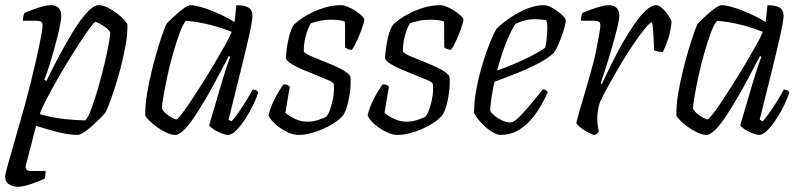

<svg xmlns="http://www.w3.org/2000/svg" viewBox="-30 -520 3095 740"><path d="M39 200Q22 200 6 191Q-10 182 -10 161Q-10 152 0.5 114Q11 76 28.5 16Q46 -44 67 -119Q76 -152 87.5 -198Q99 -244 109.5 -290.5Q120 -337 127 -373Q134 -409 134 -422Q134 -432 128.5 -436Q123 -440 111 -440H58Q58 -448 60 -457Q62 -466 64 -470Q81 -477 99.5 -484Q118 -491 135.5 -495.5Q153 -500 167 -500Q186 -500 196 -489.5Q206 -479 206 -459Q206 -443 198.5 -409Q191 -375 180 -335.5Q169 -296 158.5 -262.5Q148 -229 141 -213L149 -208Q169 -250 195.5 -300Q222 -350 250 -396Q278 -442 304.5 -471Q331 -500 350 -500Q366 -500 384.5 -491Q403 -482 420 -469Q437 -456 448.5 -443.5Q460 -431 461 -425Q462 -389 454 -345Q446 -301 434.5 -257Q423 -213 410.5 -175.5Q398 -138 388.5 -113.5Q379 -89 376 -86Q370 -78 356 -64Q342 -50 325.5 -35Q309 -20 293.5 -10Q278 0 269 0Q236 0 194.5 -10.5Q153 -21 109 -35L70 116Q67 127 71.5 133Q76 139 89 139H146Q146 146 145 153.5Q144 161 142 169Q124 177 105 184Q86 191 69 195.5Q52 200 39 200ZM299 -56Q310 -68 322.5 -102Q335 -136 348 -180.5Q361 -225 371.5 -269Q382 -313 388.5 -347.5Q395 -382 395 -394Q391 -404 379 -413Q367 -422 355 -428.5Q343 -435 337 -435Q333 -435 316.5 -412.5Q300 -390 276.5 -354Q253 -318 227.5 -276Q202 -234 179.5 -193.5Q157 -153 141.5 -122.5Q126 -92 124 -80Q171 -66 220.5 -61Q270 -56 299 -56Z M646 0Q630 0 611 -9Q592 -18 574 -31Q556 -44 544 -56.5Q532 -69 530 -75Q529 -112 536.5 -157.5Q544 -203 555.5 -249.5Q567 -296 579 -335.5Q591 -375 600.5 -401Q610 -427 614 -431Q620 -437 632 -448.5Q644 -460 658 -472Q672 -484 684.5 -492Q697 -500 704 -500Q720 -500 749 -491.5Q778 -483 811.5 -468Q845 -453 874 -435L881 -500Q913 -500 928 -490.5Q943 -481 943 -459Q943 -441 930.5 -384.5Q918 -328 897 -244Q876 -160 851 -59L862 -52Q871 -61 886 -82Q901 -103 917 -128.5Q933 -154 944 -175Q952 -175 958 -171.5Q964 -168 965 -164Q959 -143 945.5 -115Q932 -87 915 -61Q898 -35 880.5 -17.5Q863 0 849 0Q839 0 822.5 -6.5Q806 -13 792.5 -22Q779 -31 776 -37L827 -210Q833 -231 839.5 -250.5Q846 -270 851 -284Q856 -298 858 -301L852 -304Q834 -270 812.5 -229Q791 -188 767.5 -147.5Q744 -107 722 -73.5Q700 -40 680 -20Q660 0 646 0ZM650 -60Q654 -60 669 -79Q684 -98 705 -129.5Q726 -161 750 -199Q774 -237 796.5 -275Q819 -313 837 -345Q855 -377 863 -397Q825 -413 779 -424.5Q733 -436 687 -440Q675 -427 662.5 -393Q650 -359 637.5 -315.5Q625 -272 615.5 -228Q606 -184 600 -149.5Q594 -115 594 -101Q602 -86 622 -73Q642 -60 650 -60Z M1120 0Q1103 0 1084 -8Q1065 -16 1048 -28Q1031 -40 1019.5 -53Q1008 -66 1005 -75Q1011 -101 1022.5 -126Q1034 -151 1046 -170Q1058 -189 1063 -195Q1069 -195 1073.5 -194Q1078 -193 1081.5 -190.5Q1085 -188 1087 -185Q1084 -168 1079 -139.5Q1074 -111 1070 -85Q1085 -72 1108 -61.5Q1131 -51 1153 -51Q1176 -51 1194.5 -57Q1213 -63 1226 -69Q1234 -77 1240.5 -93.5Q1247 -110 1251.5 -130.5Q1256 -151 1257 -169Q1258 -187 1256 -197Q1254 -203 1235.5 -211Q1217 -219 1191 -229.5Q1165 -240 1138.5 -251Q1112 -262 1093.5 -273.5Q1075 -285 1072 -295Q1072 -306 1075 -330.5Q1078 -355 1085 -382Q1092 -409 1103 -425Q1111 -433 1128 -445.5Q1145 -458 1170 -470.5Q1195 -483 1224.5 -491.5Q1254 -500 1286 -500Q1295 -500 1310 -494Q1325 -488 1339.5 -478.5Q1354 -469 1364 -459.5Q1374 -450 1374 -444Q1374 -436 1366 -413Q1358 -390 1347 -365.5Q1336 -341 1326 -328Q1321 -328 1315.5 -329.5Q1310 -331 1306 -333.5Q1302 -336 1300 -338Q1300 -352 1300 -370.5Q1300 -389 1300 -407.5Q1300 -426 1299 -437Q1289 -441 1275 -442.5Q1261 -444 1247 -444Q1219 -444 1197 -438.5Q1175 -433 1168 -430Q1158 -415 1149 -383.5Q1140 -352 1141 -320Q1151 -311 1175 -301Q1199 -291 1228 -279.5Q1257 -268 1282.5 -255Q1308 -242 1320 -227Q1323 -205 1320 -175Q1317 -145 1310 -118Q1303 -91 1292 -75Q1279 -60 1258.5 -46.5Q1238 -33 1214 -22.5Q1190 -12 1165.5 -6Q1141 0 1120 0Z M1502 0Q1485 0 1466 -8Q1447 -16 1430 -28Q1413 -40 1401.5 -53Q1390 -66 1387 -75Q1393 -101 1404.5 -126Q1416 -151 1428 -170Q1440 -189 1445 -195Q1451 -195 1455.5 -194Q1460 -193 1463.5 -190.5Q1467 -188 1469 -185Q1466 -168 1461 -139.5Q1456 -111 1452 -85Q1467 -72 1490 -61.5Q1513 -51 1535 -51Q1558 -51 1576.5 -57Q1595 -63 1608 -69Q1616 -77 1622.5 -93.5Q1629 -110 1633.5 -130.5Q1638 -151 1639 -169Q1640 -187 1638 -197Q1636 -203 1617.5 -211Q1599 -219 1573 -229.5Q1547 -240 1520.5 -251Q1494 -262 1475.5 -273.5Q1457 -285 1454 -295Q1454 -306 1457 -330.5Q1460 -355 1467 -382Q1474 -409 1485 -425Q1493 -433 1510 -445.5Q1527 -458 1552 -470.5Q1577 -483 1606.5 -491.5Q1636 -500 1668 -500Q1677 -500 1692 -494Q1707 -488 1721.5 -478.5Q1736 -469 1746 -459.5Q1756 -450 1756 -444Q1756 -436 1748 -413Q1740 -390 1729 -365.5Q1718 -341 1708 -328Q1703 -328 1697.5 -329.5Q1692 -331 1688 -333.5Q1684 -336 1682 -338Q1682 -352 1682 -370.5Q1682 -389 1682 -407.5Q1682 -426 1681 -437Q1671 -441 1657 -442.5Q1643 -444 1629 -444Q1601 -444 1579 -438.5Q1557 -433 1550 -430Q1540 -415 1531 -383.5Q1522 -352 1523 -320Q1533 -311 1557 -301Q1581 -291 1610 -279.5Q1639 -268 1664.5 -255Q1690 -242 1702 -227Q1705 -205 1702 -175Q1699 -145 1692 -118Q1685 -91 1674 -75Q1661 -60 1640.5 -46.5Q1620 -33 1596 -22.5Q1572 -12 1547.5 -6Q1523 0 1502 0Z M1899 0Q1889 0 1875 -7Q1861 -14 1846.5 -26Q1832 -38 1819 -53Q1806 -68 1797 -84Q1797 -129 1806.5 -178.5Q1816 -228 1830 -274Q1844 -320 1858.5 -356Q1873 -392 1884 -409Q1893 -419 1912.5 -434.5Q1932 -450 1957.5 -465Q1983 -480 2011 -490Q2039 -500 2066 -500Q2080 -500 2099.5 -489Q2119 -478 2134.5 -464Q2150 -450 2151 -441Q2148 -420 2140 -395.5Q2132 -371 2122.5 -349.5Q2113 -328 2104 -316Q2086 -298 2050 -278.5Q2014 -259 1968.5 -240.5Q1923 -222 1876 -205Q1869 -175 1864.5 -145.5Q1860 -116 1859 -93Q1865 -83 1878 -72.5Q1891 -62 1907 -55Q1923 -48 1937 -48Q1946 -48 1957.5 -57Q1969 -66 1984.5 -83Q2000 -100 2019.5 -123.5Q2039 -147 2063 -176Q2070 -175 2074.5 -172Q2079 -169 2081 -164Q2070 -139 2053.5 -110.5Q2037 -82 2015 -57Q1993 -32 1964 -16Q1935 0 1899 0ZM1886 -248Q1917 -259 1952.5 -274Q1988 -289 2020 -305.5Q2052 -322 2071 -336Q2073 -343 2074.5 -353.5Q2076 -364 2077 -370Q2079 -390 2079.5 -409.5Q2080 -429 2075 -442Q2064 -444 2053 -445Q2042 -446 2034 -446Q2009 -446 1990 -440.5Q1971 -435 1957 -428Q1939 -402 1920 -353.5Q1901 -305 1886 -248Z M2263 0Q2257 0 2246 -5Q2235 -10 2223 -17.5Q2211 -25 2202 -33Q2193 -41 2191 -46Q2194 -59 2203 -90.5Q2212 -122 2225 -165.5Q2238 -209 2251 -257Q2261 -291 2268 -326.5Q2275 -362 2279.5 -388.5Q2284 -415 2284 -422Q2284 -433 2278 -436.5Q2272 -440 2261 -440H2209Q2209 -448 2210.5 -456Q2212 -464 2215 -470Q2233 -478 2251.5 -484.5Q2270 -491 2287 -495.5Q2304 -500 2317 -500Q2336 -500 2346.5 -489.5Q2357 -479 2357 -459Q2357 -450 2352.5 -428.5Q2348 -407 2340 -377.5Q2332 -348 2322.5 -315.5Q2313 -283 2303 -252.5Q2293 -222 2285 -199L2289 -195Q2306 -230 2326 -271.5Q2346 -313 2369 -353.5Q2392 -394 2415 -427Q2438 -460 2459.5 -480Q2481 -500 2499 -500Q2508 -500 2518 -492Q2528 -484 2537 -473Q2546 -462 2552 -451.5Q2558 -441 2558 -435Q2555 -400 2545.5 -371Q2536 -342 2525 -320Q2516 -320 2506.5 -321.5Q2497 -323 2491 -326Q2491 -335 2490 -355.5Q2489 -376 2487.5 -399Q2486 -422 2483 -436Q2472 -430 2452.5 -406Q2433 -382 2409.5 -347Q2386 -312 2362.5 -272.5Q2339 -233 2317.5 -194.5Q2296 -156 2282 -126Q2278 -112 2275 -96.5Q2272 -81 2272 -63Q2272 -52 2273.5 -39.5Q2275 -27 2278 -13Q2276 -10 2273.5 -7Q2271 -4 2263 0Z M2693 0Q2677 0 2658 -9Q2639 -18 2621 -31Q2603 -44 2591 -56.5Q2579 -69 2577 -75Q2576 -112 2583.5 -157.5Q2591 -203 2602.5 -249.5Q2614 -296 2626 -335.5Q2638 -375 2647.5 -401Q2657 -427 2661 -431Q2667 -437 2679 -448.5Q2691 -460 2705 -472Q2719 -484 2731.5 -492Q2744 -500 2751 -500Q2767 -500 2796 -491.5Q2825 -483 2858.5 -468Q2892 -453 2921 -435L2928 -500Q2960 -500 2975 -490.5Q2990 -481 2990 -459Q2990 -441 2977.5 -384.5Q2965 -328 2944 -244Q2923 -160 2898 -59L2909 -52Q2918 -61 2933 -82Q2948 -103 2964 -128.5Q2980 -154 2991 -175Q2999 -175 3005 -171.5Q3011 -168 3012 -164Q3006 -143 2992.5 -115Q2979 -87 2962 -61Q2945 -35 2927.5 -17.5Q2910 0 2896 0Q2886 0 2869.5 -6.5Q2853 -13 2839.5 -22Q2826 -31 2823 -37L2874 -210Q2880 -231 2886.5 -250.5Q2893 -270 2898 -284Q2903 -298 2905 -301L2899 -304Q2881 -270 2859.5 -229Q2838 -188 2814.5 -147.5Q2791 -107 2769 -73.5Q2747 -40 2727 -20Q2707 0 2693 0ZM2697 -60Q2701 -60 2716 -79Q2731 -98 2752 -129.5Q2773 -161 2797 -199Q2821 -237 2843.5 -275Q2866 -313 2884 -345Q2902 -377 2910 -397Q2872 -413 2826 -424.5Q2780 -436 2734 -440Q2722 -427 2709.5 -393Q2697 -359 2684.5 -315.5Q2672 -272 2662.5 -228Q2653 -184 2647 -149.5Q2641 -115 2641 -101Q2649 -86 2669 -73Q2689 -60 2697 -60Z"/></svg>

Font: Texturina 12pt Thin
Style: Italic
Weight: 250
Italic angle: -11°
Designer: Guillermo Torres Carreño
Foundry: Omnibus-Type
Version: Version 1.002